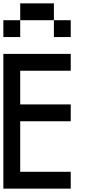

<svg xmlns="http://www.w3.org/2000/svg" viewBox="-20 -1120 540 1140"><path d="M0 0V-800H400V-700H100V-500H400V-400H100V-100H400V0ZM100 -1100H300V-1000H100ZM0 -900V-1000H100V-900ZM300 -1000H400V-900H300Z"/></svg>

Font: Galmuri9 Regular
Style: Regular
Weight: 400
Designer: Lee Minseo (quiple)
Version: Version 2.399;hotconv 1.1.1;makeotfexe 2.6.0 DEVELOPMENT